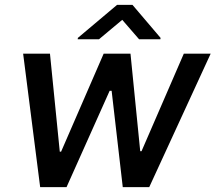

<svg xmlns="http://www.w3.org/2000/svg" viewBox="-20 -765 881 785"><path d="M144.2 0 74.6 -545.5H184.3L224.4 -144.9H229.8L403.8 -545.5H513.5L553.3 -146.7H558.6L731.5 -545.5H841.3L590.2 0H481.9L436.4 -393.8H428.3L252.1 0ZM384.6 -604.4 479.8 -683.9 548.7 -604.4H635.7L636.5 -610.1L521.7 -745H458.5L298.4 -610.1L297.6 -604.4Z"/></svg>

Font: Inter UI Medium
Style: Italic
Weight: 500
Italic angle: 9.39999°
Designer: Rasmus Andersson
Foundry: rsms
Version: 3.2;8d6f07862